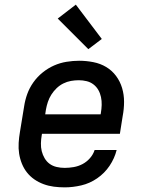

<svg xmlns="http://www.w3.org/2000/svg" viewBox="-20 -800 640 828"><path d="M259 8Q235 8 212 5Q189 2 167.5 -6Q146 -14 128 -26.5Q110 -39 96.5 -56Q83 -73 74.5 -94Q66 -115 62.5 -137.5Q59 -160 60.5 -184Q62 -208 66 -231L84 -341Q88 -368 97.5 -394.5Q107 -421 124 -445Q141 -469 164 -487.5Q187 -506 213 -517.5Q239 -529 267 -533.5Q295 -538 321 -538Q352 -538 382.5 -532Q413 -526 438 -511Q463 -496 480.5 -472.5Q498 -449 506.5 -420.5Q515 -392 515 -361Q515 -330 509 -299L497 -223H161L160 -217Q157 -200 156.5 -182Q156 -164 160 -148Q164 -132 172.5 -117.5Q181 -103 194 -93.5Q207 -84 224 -80Q241 -76 259 -76Q278 -76 298 -79.5Q318 -83 336 -92.5Q354 -102 368 -118Q382 -134 388 -153H483Q474 -117 452.5 -85Q431 -53 399 -31Q367 -9 330.5 -0.5Q294 8 259 8ZM175 -307H414L415 -313Q418 -330 418.5 -347.5Q419 -365 415.5 -381.5Q412 -398 404 -412Q396 -426 383 -436Q370 -446 353.5 -450Q337 -454 320 -454Q303 -454 286 -451Q269 -448 253 -440Q237 -432 224 -419.5Q211 -407 201.5 -392Q192 -377 186.5 -360.5Q181 -344 178 -327ZM361 -588 229 -720 307 -780 419 -632Z"/></svg>

Font: Iosevka Slab MdExObl
Style: Regular
Weight: 500
Width: 7
Italic angle: -9°
Monospace: yes
Designer: Belleve Invis
Foundry: Belleve Invis
Version: Version 11.1.1; ttfautohint (v1.8.3)